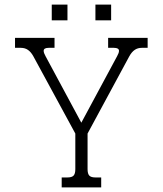

<svg xmlns="http://www.w3.org/2000/svg" viewBox="-20 -811 704 831"><path d="M204 -791H272V-723H204ZM393 -791H461V-723H393ZM247 -43H272Q291 -43 298.5 -51Q306 -59 306 -79V-233L124 -568Q114 -586 101 -595Q88 -604 70 -604H45V-647H216V-604H191Q169 -604 169 -591Q169 -582 177 -568L332 -280L487 -568Q495 -582 495 -591Q495 -604 473 -604H448V-647H619V-604H594Q576 -604 563 -595Q550 -586 540 -568L359 -233V-79Q359 -59 366.5 -51Q374 -43 393 -43H418V0H247Z"/></svg>

Font: Pridi ExtraLight
Style: Regular
Weight: 275
Designer: Katatrad Team
Foundry: CadsonDemak
Version: Version 1.001